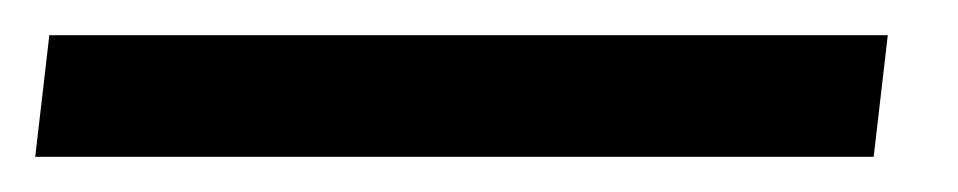

<svg xmlns="http://www.w3.org/2000/svg" viewBox="-24 44 544 109"><path d="M4 64 -4 133H472L480 64Z"/></svg>

Font: Falling Sky
Style: Obl
Weight: 400
Designer: Paul D. Hunt
Foundry: Adobe Systems Incorporated
Version: Version 1.02